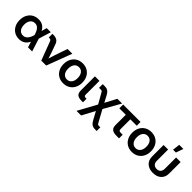

<svg xmlns="http://www.w3.org/2000/svg" viewBox="257 -2108 3690 3690"><g transform="rotate(45 2102.0 -262.5)"><path d="M279.3 11.7Q204.6 11.7 148.7 -22.9Q92.8 -57.6 61.8 -118.4Q30.8 -179.2 30.8 -256.8Q30.8 -335.4 61.8 -396.5Q92.8 -457.5 149.2 -492.2Q205.6 -526.9 282.2 -526.9Q352.1 -526.9 400.6 -496.1Q449.2 -465.3 479.5 -406.7L509.8 -515.6H621.1L544.4 -264.6L628.9 0H516.1L480.5 -116.7Q448.7 -53.7 399.2 -21Q349.6 11.7 279.3 11.7ZM438 -255.9 437 -259.3Q413.1 -342.3 377.2 -383.3Q341.3 -424.3 285.6 -424.3Q224.6 -424.3 189.9 -378.9Q155.3 -333.5 155.3 -257.8Q155.3 -181.6 189.5 -136.5Q223.6 -91.3 284.2 -91.3Q341.3 -91.3 379.4 -134Q417.5 -176.8 438 -255.9Z M877 0 731.9 -384.8Q719.7 -416 685.5 -416H664.6V-515.6H687Q752.9 -515.6 791.3 -491.2Q829.6 -466.8 847.2 -413.6L907.2 -247.1Q917.5 -216.3 927.2 -185.8Q937 -155.3 946.3 -125Q955.1 -155.3 964.6 -185.8Q974.1 -216.3 983.9 -247.1L1076.2 -515.6H1205.6L1011.2 0Z M1480.5 11.7Q1404.3 11.7 1347.2 -22.2Q1290 -56.2 1258.1 -116.7Q1226.1 -177.2 1226.1 -257.3Q1226.1 -337.4 1258.1 -398.2Q1290 -459 1347.2 -493.2Q1404.3 -527.3 1480.5 -527.3Q1556.2 -527.3 1613.5 -493.2Q1670.9 -459 1702.9 -398.2Q1734.9 -337.4 1734.9 -257.3Q1734.9 -177.2 1702.9 -116.7Q1670.9 -56.2 1613.5 -22.2Q1556.2 11.7 1480.5 11.7ZM1480.5 -91.3Q1539.6 -91.3 1574.7 -135.7Q1609.9 -180.2 1609.9 -257.3Q1609.9 -334.5 1574.7 -379.4Q1539.6 -424.3 1480.5 -424.3Q1420.9 -424.3 1385.7 -379.6Q1350.6 -335 1350.6 -257.3Q1350.6 -180.2 1385.7 -135.7Q1420.9 -91.3 1480.5 -91.3Z M1974.6 0Q1892.1 0 1856 -30.5Q1819.8 -61 1819.8 -131.8V-515.6H1942.9V-144Q1942.9 -116.7 1952.9 -106.9Q1962.9 -97.2 1989.7 -97.2H2010.3V0Z M2038.6 204.1 2246.1 -176.3 2141.1 -361.3Q2126 -388.2 2118.4 -399.4Q2110.8 -410.6 2102.1 -413.1Q2093.3 -415.5 2074.7 -415.5H2031.7V-515.6H2074.7Q2112.8 -515.6 2140.6 -508.8Q2168.5 -502 2191.7 -479.5Q2214.8 -457 2240.2 -409.7L2307.1 -283.2L2430.2 -515.6H2559.1L2366.2 -172.9L2487.8 49.8Q2501 74.2 2508.1 85.2Q2515.1 96.2 2522.9 100.1Q2528.8 103 2535.9 103.5Q2543 104 2554.7 104H2586.4V204.1H2554.7Q2516.6 204.1 2489.3 197.5Q2461.9 190.9 2438.5 168.5Q2415 146 2388.7 98.1L2303.7 -58.6L2164.1 204.1Z M2916 0Q2836.9 0 2799.3 -31.7Q2761.7 -63.5 2761.7 -129.9V-412.6H2586.4V-515.6H3059.6V-412.6H2885.3V-147.9Q2885.3 -120.1 2896.2 -109.6Q2907.2 -99.1 2937.5 -99.1H2990.2V0Z M3346.7 11.7Q3270.5 11.7 3213.4 -22.2Q3156.2 -56.2 3124.3 -116.7Q3092.3 -177.2 3092.3 -257.3Q3092.3 -337.4 3124.3 -398.2Q3156.2 -459 3213.4 -493.2Q3270.5 -527.3 3346.7 -527.3Q3422.4 -527.3 3479.7 -493.2Q3537.1 -459 3569.1 -398.2Q3601.1 -337.4 3601.1 -257.3Q3601.1 -177.2 3569.1 -116.7Q3537.1 -56.2 3479.7 -22.2Q3422.4 11.7 3346.7 11.7ZM3346.7 -91.3Q3405.8 -91.3 3440.9 -135.7Q3476.1 -180.2 3476.1 -257.3Q3476.1 -334.5 3440.9 -379.4Q3405.8 -424.3 3346.7 -424.3Q3287.1 -424.3 3252 -379.6Q3216.8 -335 3216.8 -257.3Q3216.8 -180.2 3252 -135.7Q3287.1 -91.3 3346.7 -91.3Z M3917.5 10.3Q3810.1 10.3 3748 -47.4Q3686 -105 3686 -203.6V-515.6H3809.1V-210.4Q3809.1 -155.8 3837.4 -125.2Q3865.7 -94.7 3917.5 -94.7Q3969.7 -94.7 3997.8 -125.2Q4025.9 -155.8 4025.9 -210.4V-515.6H4149.4V-203.6Q4149.4 -105 4087.4 -47.4Q4025.4 10.3 3917.5 10.3ZM3878.9 -580.1 3896.5 -730.5H4008.8L3955.6 -580.1Z"/></g></svg>

Font: Inter Display SemiBold
Style: Regular
Weight: 600
Designer: Rasmus Andersson
Foundry: rsms
Version: Version 4.001;git-9221beed3